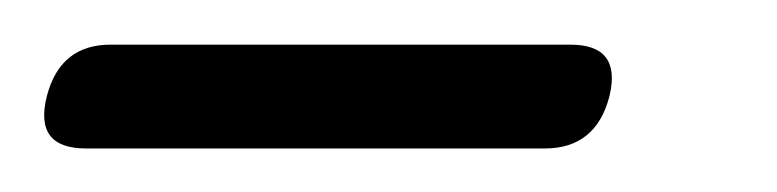

<svg xmlns="http://www.w3.org/2000/svg" viewBox="-39 -600 348 86"><path d="M-18 -557Q-12 -580 10.5 -580H216.5Q239.5 -580 234 -557Q228 -533.5 205 -533.5H-0.5Q-24 -533.5 -18 -557Z"/></svg>

Font: Fraunces 72pt S100 Light
Style: Italic
Weight: 300
Italic angle: -16°
Version: Version 1.000; ttfautohint (v1.8.3)